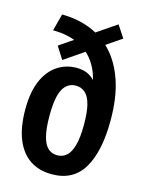

<svg xmlns="http://www.w3.org/2000/svg" viewBox="-116 -825 689 905"><g transform="rotate(15 229.0 -372.0)"><path d="M226 10Q164 10 119.5 -19.5Q75 -49 51 -108Q27 -167 27 -254Q27 -338 51 -393.5Q75 -449 117 -477Q159 -505 211 -505Q247 -505 272 -491Q297 -477 313 -451Q329 -425 337 -388L311 -343V-361Q311 -462 279.5 -525Q248 -588 191 -617.5Q134 -647 57 -647L79 -730Q152 -730 215.5 -705.5Q279 -681 327 -629.5Q375 -578 402 -498Q429 -418 429 -307Q429 -156 380 -73Q331 10 226 10ZM228 -83Q255 -83 274 -100.5Q293 -118 303 -156Q313 -194 313 -255Q313 -316 303.5 -352.5Q294 -389 275 -406Q256 -423 229 -423Q188 -423 166.5 -384Q145 -345 145 -253Q145 -192 154.5 -154.5Q164 -117 182.5 -100Q201 -83 228 -83ZM135 -523 97 -583 348 -754 387 -695Z"/></g></svg>

Font: Instrument Sans Condensed SemiBold
Style: Regular
Weight: 600
Width: 3
Designer: Rodrigo Fuenzalida
Foundry: fragTYPE
Version: Version 1.000;gftools[0.9.28]